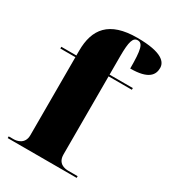

<svg xmlns="http://www.w3.org/2000/svg" viewBox="-186 -870 875 972"><g transform="rotate(30 252.0 -384.0)"><path d="M13 0H416V-10H362C339 -10 299 -17 299 -70V-526H435V-536H299V-643C299 -730 309 -758 336 -758C366 -758 374 -724 374 -615C481 -615 504 -653 504 -693C504 -726 476 -768 328 -768C164 -768 105 -691 105 -563V-536H17V-526H105V-70C105 -17 59 -10 42 -10H13Z"/></g></svg>

Font: Noto Serif Display Black
Style: Regular
Weight: 900
Designer: Monotype Design Team
Foundry: Monotype Imaging Inc.
Version: Version 2.009